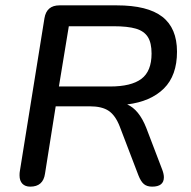

<svg xmlns="http://www.w3.org/2000/svg" viewBox="-20 -690 714 717"><path d="M53 -35Q53 -45 54 -50L146 -622Q154 -670 202 -670H416Q531 -670 586 -627.5Q641 -585 641 -497Q641 -408 592 -359.5Q543 -311 455 -300Q499 -281 526 -213L586 -56Q592 -40 592 -28Q592 7 548 7Q529 7 517.5 -2.5Q506 -12 497 -35L427 -218Q411 -259 386 -276Q361 -293 315 -293H188L148 -41Q141 7 93 7Q74 7 63.5 -4Q53 -15 53 -35ZM546 -490Q546 -530 532 -552Q518 -574 487.5 -583Q457 -592 404 -592H237L200 -367H391Q470 -367 508 -395.5Q546 -424 546 -490Z"/></svg>

Font: SN Pro
Style: Italic
Weight: 400
Italic angle: -9°
Designer: Tobias Whetton
Foundry: Supernotes
Version: Version 1.003